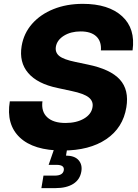

<svg xmlns="http://www.w3.org/2000/svg" viewBox="-20 -759 708 983"><path d="M300.3 11.7Q151.9 11.7 81.3 -55.2Q10.7 -122.1 30.3 -240.2H197.3Q190.4 -188 221.7 -158.7Q252.9 -129.4 315.4 -129.4Q371.6 -129.4 409.7 -151.6Q447.8 -173.8 453.6 -210Q459 -240.2 434.6 -260Q410.2 -279.8 346.7 -293L274.4 -308.6Q171.4 -330.1 124.3 -385.3Q77.1 -440.4 90.8 -523.4Q101.6 -588.4 144.3 -637Q187 -685.5 253.9 -712.4Q320.8 -739.3 403.8 -739.3Q535.6 -739.3 605 -676Q674.3 -612.8 658.7 -501H496.6Q500 -547.4 472.9 -572.8Q445.8 -598.1 393.1 -598.1Q342.8 -598.1 307.4 -576.2Q272 -554.2 266.1 -520Q261.2 -490.2 283.7 -472.2Q306.2 -454.1 366.2 -441.9L428.7 -428.7Q545.4 -404.8 593.5 -351.8Q641.6 -298.8 627 -210Q609.9 -104.5 523.9 -46.4Q438 11.7 300.3 11.7ZM191.9 204.1 202.6 140.1H260.3Q301.8 140.1 306.6 112.8Q311 85 269.5 85H229L265.6 -20.5H327.6L324.2 0L317.9 37.6Q362.3 38.1 382.3 61Q402.3 84 396.5 118.7Q389.6 160.6 355 182.4Q320.3 204.1 264.6 204.1Z"/></svg>

Font: Inter Display ExtraBold
Style: Italic
Weight: 800
Italic angle: -9.39999°
Designer: Rasmus Andersson
Foundry: rsms
Version: Version 4.000;git-a52131595